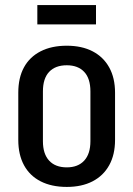

<svg xmlns="http://www.w3.org/2000/svg" viewBox="-20 -728 525 756"><path d="M243 8Q183 8 140 -14Q97 -36 74.5 -77.5Q52 -119 52 -177V-363Q52 -422 74.5 -463Q97 -504 140 -526Q183 -548 243 -548Q302 -548 344.5 -526Q387 -504 410 -462.5Q433 -421 433 -363V-177Q433 -119 410 -77.5Q387 -36 344.5 -14Q302 8 243 8ZM243 -69Q287 -69 311.5 -95.5Q336 -122 336 -172V-368Q336 -419 311.5 -445Q287 -471 243 -471Q198 -471 173.5 -445Q149 -419 149 -368V-172Q149 -122 173.5 -95.5Q198 -69 243 -69ZM358 -708V-632H127V-708Z"/></svg>

Font: Pathway Extreme Condensed Medium
Style: Regular
Weight: 500
Width: 3
Version: Version 1.001;gftools[0.9.26]